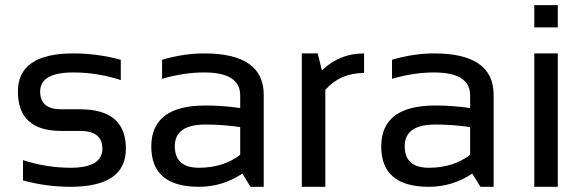

<svg xmlns="http://www.w3.org/2000/svg" viewBox="-20 -718 2247 738"><path d="M68.4 -24.4V-102.5Q158.7 -73.2 251 -73.2Q373.5 -73.2 373.5 -146.5Q373.5 -214.8 288.1 -214.8H214.8Q48.8 -214.8 48.8 -366.2Q48.8 -512.7 262.2 -512.7Q354 -512.7 444.3 -488.3V-410.2Q354 -439.5 262.2 -439.5Q134.3 -439.5 134.3 -366.2Q134.3 -297.9 214.8 -297.9H288.1Q463.9 -297.9 463.9 -146.5Q463.9 0 251 0Q158.7 0 68.4 -24.4Z M561.5 -154.8Q561.5 -312.5 769.5 -312.5Q836.4 -312.5 903.3 -302.7V-351.1Q903.3 -439.5 765.1 -439.5Q686 -439.5 603 -415V-488.3Q686 -512.7 765.1 -512.7Q993.7 -512.7 993.7 -353.5V0H942.9L911.6 -50.8Q835 0 744.6 0Q561.5 0 561.5 -154.8ZM769.5 -239.3Q651.9 -239.3 651.9 -156.2Q651.9 -73.2 744.6 -73.2Q838.4 -73.2 903.3 -123V-229.5Q836.4 -239.3 769.5 -239.3Z M1140.1 0V-512.7H1201.2L1217.3 -447.3Q1284.7 -512.7 1379.4 -512.7V-437.5Q1287.6 -437.5 1230.5 -372.6V0Z M1445.3 -154.8Q1445.3 -312.5 1653.3 -312.5Q1720.2 -312.5 1787.1 -302.7V-351.1Q1787.1 -439.5 1648.9 -439.5Q1569.8 -439.5 1486.8 -415V-488.3Q1569.8 -512.7 1648.9 -512.7Q1877.4 -512.7 1877.4 -353.5V0H1826.7L1795.4 -50.8Q1718.8 0 1628.4 0Q1445.3 0 1445.3 -154.8ZM1653.3 -239.3Q1535.6 -239.3 1535.6 -156.2Q1535.6 -73.2 1628.4 -73.2Q1722.2 -73.2 1787.1 -123V-229.5Q1720.2 -239.3 1653.3 -239.3Z M2124 -512.7V0H2033.7V-512.7ZM2124 -698.2V-612.8H2033.7V-698.2Z"/></svg>

Font: Sansation
Style: Regular
Weight: 400
Designer: Bernd Montag
Version: Version 1.301